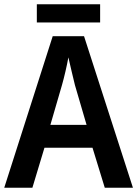

<svg xmlns="http://www.w3.org/2000/svg" viewBox="-20 -887 648 907"><path d="M453 -867H154V-781H453ZM475 0H608L377 -716H229L0 0H133L190 -189H417ZM334 -485 389 -297H218L273 -486C283 -521 296 -576 303 -616C310 -582 327 -516 334 -485Z"/></svg>

Font: Noto Sans Myanmar UI SemiCondensed SemiBold
Style: Regular
Weight: 600
Width: 4
Designer: Monotype Design Team
Foundry: Monotype Imaging Inc.
Version: Version 2.103